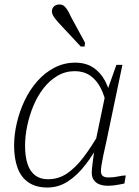

<svg xmlns="http://www.w3.org/2000/svg" viewBox="-20 -827 621 858"><path d="M478 -377 458 -347Q448 -399 429.5 -434.5Q411 -470 382.5 -489.5Q354 -509 314 -509Q272 -509 236.5 -488Q201 -467 174 -432Q147 -397 129 -353.5Q111 -310 101.5 -264Q92 -218 92 -176Q92 -128 103 -94.5Q114 -61 137 -43.5Q160 -26 194 -26Q241 -26 279 -51.5Q317 -77 352.5 -123.5Q388 -170 425 -234L432 -203Q400 -140 362.5 -91.5Q325 -43 283 -16Q241 11 192 11Q142 11 108.5 -11Q75 -33 59 -75.5Q43 -118 43 -176Q43 -225 55 -277Q67 -329 90 -377.5Q113 -426 146.5 -464Q180 -502 223 -524.5Q266 -547 316 -547Q363 -547 396 -525.5Q429 -504 449.5 -465.5Q470 -427 478 -377ZM527 -537 455 -193Q447 -158 441.5 -132Q436 -106 433.5 -89Q431 -72 431 -63Q431 -47 439.5 -40.5Q448 -34 464 -34Q488 -34 508 -38.5Q528 -43 542 -43L536 -7Q526 -5 514 -2.5Q502 0 488.5 1.5Q475 3 461 3Q441 3 425 -3Q409 -9 399.5 -22Q390 -35 390 -55Q390 -70 394.5 -104Q399 -138 404 -173V-180L450 -401L455 -410L500 -537ZM297 -752Q289 -770 281.5 -782Q274 -794 266 -800.5Q258 -807 245 -807Q231 -807 221.5 -798.5Q212 -790 212 -776Q212 -768 216.5 -759Q221 -750 228.5 -741Q236 -732 244 -723L341 -619H358L360 -636Z"/></svg>

Font: Roboto Serif Thin
Style: Italic
Weight: 250
Italic angle: -10°
Version: Version 1.007